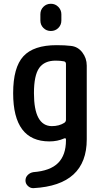

<svg xmlns="http://www.w3.org/2000/svg" viewBox="-20 -770 540 1019"><path d="M194.3 -694.3Q194.3 -717.8 210.4 -733.9Q226.6 -750 250 -750Q273.4 -750 289.6 -733.4Q305.7 -716.8 305.7 -694.3V-661.1Q305.7 -637.7 289.6 -621.6Q273.4 -605.5 250 -605.5Q226.6 -605.5 210.4 -621.6Q194.3 -637.7 194.3 -661.1ZM275.4 -448.2Q215.8 -448.2 188 -409.2Q160.2 -370.1 160.2 -275.4Q160.2 -101.6 254.9 -100.6Q293.9 -100.6 321.3 -118.2Q330.1 -124 330.1 -134.8V-430.7Q330.1 -441.4 320.3 -444.3Q300.8 -448.2 275.4 -448.2ZM242.2 -19.5Q49.8 -19.5 49.8 -275.4Q49.8 -412.1 104 -471.2Q158.2 -530.3 280.3 -530.3Q325.2 -530.3 356.4 -526.4Q393.6 -522.5 417 -491.7Q440.4 -460.9 440.4 -421.9V-30.3Q440.4 212.9 158.2 228.5Q141.6 229.5 128.4 217.3Q115.2 205.1 115.2 188Q115.2 170.9 127.4 158.7Q139.6 146.5 157.2 143.6Q247.1 136.7 288.6 94.7Q330.1 52.7 330.1 -25.4V-29.3Q330.1 -39.1 320.3 -35.2Q285.2 -19.5 242.2 -19.5Z"/></svg>

Font: Rounded-X Mgen+ 1mn medium
Style: Regular
Weight: 500
Designer: [Source Han Sans]
Ryoko NISHIZUKA  (kana & ideographs); Paul D. Hunt (Latin, Greek & Cyrillic); Wenlong ZHANG  (bopomofo
Version: Version 1.059.20150602